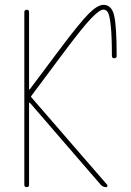

<svg xmlns="http://www.w3.org/2000/svg" viewBox="-20 -770 540 790"><path d="M80.1 -9.8V-719.7Q80.1 -729.5 89.8 -730Q99.6 -730.5 99.6 -719.7V-402.3Q99.6 -401.4 100.6 -401.4L102.5 -402.3L224.6 -565.4Q309.6 -678.7 345.7 -714.4Q381.8 -750 405.3 -750Q439.5 -750 449.7 -706.1Q460 -662.1 460 -540Q460 -530.3 450.2 -530.3Q440.4 -530.3 440.4 -540Q440.4 -619.1 436 -661.6Q431.6 -704.1 424.8 -717.3Q418 -730.5 405.3 -730.5Q389.6 -730.5 354.5 -693.8Q319.3 -657.2 241.2 -552.7L109.4 -376Q106.4 -372.1 109.4 -369.1L420.9 -9.8Q422.9 -6.8 421.9 -3.4Q420.9 0 417 0Q403.3 0 394.5 -9.8L102.5 -347.7H100.6Q99.6 -347.7 99.6 -346.7V-9.8Q99.6 0 89.8 0Q80.1 0 80.1 -9.8Z"/></svg>

Font: Rounded-L Mgen+ 2m thin
Style: Regular
Weight: 100
Designer: [Source Han Sans]
Ryoko NISHIZUKA  (kana & ideographs); Paul D. Hunt (Latin, Greek & Cyrillic); Wenlong ZHANG  (bopomofo
Version: Version 1.059.20150602